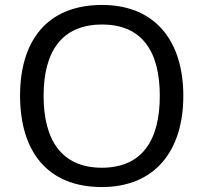

<svg xmlns="http://www.w3.org/2000/svg" viewBox="-20 -745 821 775"><path d="M391 10C606 10 720 -137 720 -358C720 -580 606 -725 392 -725C168 -725 61 -578 61 -359C61 -138 168 10 391 10ZM391 -68C230 -68 156 -178 156 -358C156 -538 230 -646 392 -646C553 -646 625 -538 625 -358C625 -178 553 -68 391 -68Z"/></svg>

Font: Noto Sans Math
Style: Regular
Weight: 400
Designer: Monotype Design Team, Delve Withrington, Jeff Kellem
Foundry: Monotype Imaging Inc., Delve Fonts LLC
Version: Version 3.000